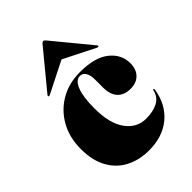

<svg xmlns="http://www.w3.org/2000/svg" viewBox="-203 -762 861 861"><g transform="rotate(-45 227.0 -331.5)"><path d="M440.5 -326Q440.5 -288.5 419.2 -266.2Q398 -244 359.5 -244Q320.5 -244 298.5 -267.2Q276.5 -290.5 276.5 -335V-385Q276.5 -415 266.5 -430.5Q256.5 -446 240 -446Q213.5 -446 198.2 -407.5Q183 -369 183 -297Q183 -200.5 219.8 -150.2Q256.5 -100 315 -100Q359.5 -100 389.5 -115.8Q419.5 -131.5 427.5 -167Q428.5 -172 432 -171Q435 -170 434.5 -165Q421.5 -83 365.8 -36.5Q310 10 223.5 10Q162 10 114 -14.8Q66 -39.5 38.5 -88.8Q11 -138 11 -211Q11 -283.5 42 -339Q73 -394.5 127.2 -426.2Q181.5 -458 252 -458Q346 -458 393.2 -420.2Q440.5 -382.5 440.5 -326ZM84.5 -481Q78.5 -478.5 76 -480.5Q73 -483.5 76.5 -488L223.5 -666.5Q229.5 -673 234 -673Q238.5 -673 244.5 -666.5L391.5 -488Q395.5 -483 392 -480.5Q390 -478.5 384 -481L234 -556.5Z"/></g></svg>

Font: Fraunces 144pt S000 Black
Style: Regular
Weight: 900
Version: Version 1.000; ttfautohint (v1.8.3)